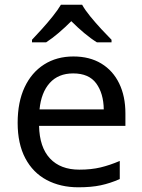

<svg xmlns="http://www.w3.org/2000/svg" viewBox="-20 -786 604 816"><path d="M292 -546Q361 -546 410.5 -516Q460 -486 486.5 -431.5Q513 -377 513 -304V-251H146Q148 -160 192.5 -112.5Q237 -65 317 -65Q368 -65 407.5 -74.5Q447 -84 489 -102V-25Q448 -7 408 1.5Q368 10 313 10Q237 10 178.5 -21Q120 -52 87.5 -113.5Q55 -175 55 -264Q55 -352 84.5 -415Q114 -478 167.5 -512Q221 -546 292 -546ZM291 -474Q228 -474 191.5 -433.5Q155 -393 148 -321H421Q420 -389 389 -431.5Q358 -474 291 -474ZM329 -766Q341 -744 363.5 -716.5Q386 -689 410.5 -662.5Q435 -636 454 -617V-606H392Q366 -622 338 -645.5Q310 -669 283 -696Q256 -669 229 -646Q202 -623 176 -606H116V-617Q135 -637 158.5 -663Q182 -689 204 -716.5Q226 -744 239 -766Z"/></svg>

Font: Noto Sans SignWriting
Style: Regular
Weight: 400
Designer: Monotype Design Team
Foundry: Monotype Imaging Inc.
Version: Version 2.004; ttfautohint (v1.8.4.7-5d5b)